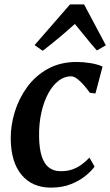

<svg xmlns="http://www.w3.org/2000/svg" viewBox="-20 -847 504 877"><path d="M212.5 10Q127.5 10 78.8 -48Q30 -106 29 -213.5Q28.5 -273.5 47.2 -335Q66 -396.5 103.5 -448.5Q141 -500.5 198 -532.2Q255 -564 330.5 -564Q359 -564 392.5 -558.8Q426 -553.5 448.5 -543L416 -420L390.5 -423Q378.5 -440 363.5 -457.5Q348.5 -475 333 -486.8Q317.5 -498.5 304 -498.5Q274.5 -498.5 247.8 -478.2Q221 -458 200.8 -421Q180.5 -384 169 -333.2Q157.5 -282.5 158.5 -221Q159.5 -167 170.8 -132.5Q182 -98 203.8 -81.5Q225.5 -65 257 -65Q287.5 -65 310.8 -73.2Q334 -81.5 353 -95.5Q372 -109.5 388.5 -127L412 -86Q399 -67.5 372 -45Q345 -22.5 305 -6.2Q265 10 212.5 10ZM175 -615 138 -641 300 -827H364L463.5 -640L422.5 -616.5Q397 -645 372.5 -675.8Q348 -706.5 322 -737.5Q287 -706 250 -675Q213 -644 175 -615Z"/></svg>

Font: Merriweather 28pt SemiBold
Style: Italic
Weight: 600
Italic angle: -7.8°
Version: Version 2.101